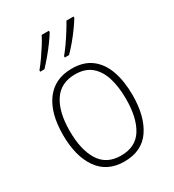

<svg xmlns="http://www.w3.org/2000/svg" viewBox="-187 -871 892 986"><g transform="rotate(-30 259.5 -378.0)"><path d="M465 -265Q465 -139 414 -64.5Q363 10 259 10Q158 10 105.5 -64.5Q53 -139 53 -266Q53 -395 107 -467Q161 -539 262 -539Q332 -539 377 -504.5Q422 -470 443.5 -408.5Q465 -347 465 -265ZM93 -266Q93 -154 133.5 -89.5Q174 -25 259 -25Q346 -25 386 -89Q426 -153 426 -265Q426 -336 409.5 -390Q393 -444 357 -474.5Q321 -505 262 -505Q177 -505 135 -442Q93 -379 93 -266ZM404 -758Q392 -738 372 -710Q352 -682 328.5 -654Q305 -626 285 -606H260V-614Q277 -634 296.5 -662Q316 -690 333.5 -718Q351 -746 362 -766H404ZM258 -758Q246 -738 226 -710.5Q206 -683 182.5 -655Q159 -627 139 -606H114V-614Q131 -634 150.5 -662Q170 -690 187.5 -717.5Q205 -745 215 -766H258Z"/></g></svg>

Font: Noto Sans Sinhala UI SemiCondensed ExtraLight
Style: Regular
Weight: 200
Width: 4
Designer: Jelle Bosma - Monotype Design Team
Foundry: Monotype Imaging Inc.
Version: Version 2.006; ttfautohint (v1.8.4.7-5d5b)